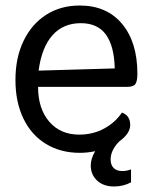

<svg xmlns="http://www.w3.org/2000/svg" viewBox="-20 -542 552 696"><path d="M440 -227H118Q118 -148 158.5 -101Q199 -54 267 -54Q317 -54 357.5 -76Q398 -98 422 -134Q452 -123 452 -89Q452 -58 413 -30Q381 2 381 36Q381 56 392 67Q403 78 423 78Q440 78 455 72V119Q427 134 393 134Q355 134 332 112.5Q309 91 309 58Q309 33 325 6Q298 12 269 12Q200 12 147 -20Q94 -52 65 -112Q36 -172 36 -252Q36 -333 65.5 -394Q95 -455 147.5 -488.5Q200 -522 269 -522Q367 -522 422.5 -455.5Q478 -389 478 -275Q478 -247 470.5 -237Q463 -227 440 -227ZM396 -294Q394 -375 364 -416.5Q334 -458 273 -458Q209 -458 170 -414Q131 -370 120 -286Z"/></svg>

Font: Thasadith
Style: Bold
Weight: 700
Designer: Cadson Demak Co.,Ltd.
Foundry: Cadson Demak Co.,Ltd.
Version: Version 1.000; ttfautohint (v1.6)